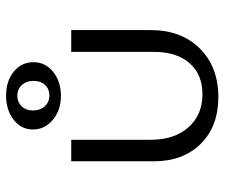

<svg xmlns="http://www.w3.org/2000/svg" viewBox="-72 -642 721 616"><g transform="rotate(-90 288.0 -334.5)"><path d="M180 -589Q180 -626 211 -650.5Q242 -675 289 -675Q336 -675 366 -650Q396 -625 396 -587Q396 -549 365 -524Q334 -499 288 -499Q242 -499 211 -525Q180 -551 180 -589ZM288 -639Q268 -639 254.5 -625Q241 -611 241 -589Q241 -566 254.5 -551Q268 -536 289 -536Q310 -536 323 -550Q336 -564 336 -587Q336 -610 322.5 -624.5Q309 -639 288 -639ZM284 6Q190 6 134 -50.5Q78 -107 78 -201V-466H147V-212Q147 -135 187 -90Q227 -45 293 -45Q357 -45 393 -86.5Q429 -128 429 -200V-466H499V-211Q499 -113 440 -53.5Q381 6 284 6Z"/></g></svg>

Font: EauTestSC
Style: Regular
Weight: 400
Designer: Christian Thalmann (Catharsis Fonts)
Version: Version 0.001;PS 000.001;hotconv 1.0.88;makeotf.lib2.5.64775